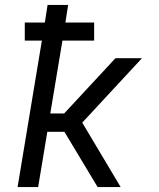

<svg xmlns="http://www.w3.org/2000/svg" viewBox="-20 -755 640 775"><path d="M51 0 149 -591H80V-664H161L172 -735H255L244 -664H360V-591H232L183 -297H239L446 -520H553L312 -260L467 0H374L240 -223H171L134 0Z"/></svg>

Font: Iosevka Aile
Style: Italic
Weight: 400
Italic angle: -9°
Designer: Belleve Invis
Foundry: Belleve Invis
Version: Version 28.0.1; ttfautohint (v1.8.4)